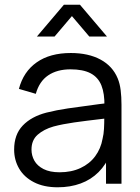

<svg xmlns="http://www.w3.org/2000/svg" viewBox="-20 -780 596 815"><path d="M136.7 -625 251.3 -760H319.3L434 -625H359L285.3 -711.7L211.7 -625ZM224.7 15Q165.7 15 123.9 -6.6Q82.2 -28.2 61.1 -64.5Q40 -100.8 40 -145Q40 -208.7 76.5 -247Q113 -285.3 177.3 -302Q219.7 -312.7 268.7 -319.9Q317.7 -327.2 402 -338.2Q415.3 -339.8 427.4 -341.2Q439.5 -342.7 449.7 -344.3L423.3 -328.7Q424.3 -382.8 410.5 -417.3Q396.7 -451.8 364.7 -468.8Q332.7 -485.7 279.3 -485.7Q222.5 -485.7 184.7 -460.2Q146.8 -434.7 132 -381.7L60.3 -402.7Q79.3 -475.7 135.7 -515.3Q192 -555 280.7 -555Q355.2 -555 406.8 -527.1Q458.3 -499.2 479.7 -447Q488.8 -425 492.2 -397.1Q495.7 -369.2 495.7 -335.3V0H430V-135.7L449 -127.3Q430.3 -81.3 398.3 -49.3Q366.3 -17.3 322.4 -1.2Q278.5 15 224.7 15ZM233 -48.7Q283.2 -48.7 321.8 -66.8Q360.5 -84.8 384.2 -117Q408 -149.2 415.3 -190.7Q420.2 -210.3 421.4 -232.8Q422.7 -255.2 422.7 -285.5V-294.7L450.7 -280L417 -275.7Q344.3 -267.3 295 -260.3Q245.7 -253.3 207 -243Q166.2 -231.3 139.9 -208.2Q113.7 -185.2 113.7 -145Q113.7 -119.8 125.9 -97.9Q138.2 -76 165 -62.3Q191.8 -48.7 233 -48.7Z"/></svg>

Font: Manrope
Style: Regular
Weight: 400
Designer: Mikhail Sharanda
Foundry: Mikhail Sharanda
Version: Version 4.503